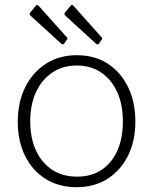

<svg xmlns="http://www.w3.org/2000/svg" viewBox="-20 -770 638 800"><path d="M299 10Q225 10 170 -24.5Q115 -59 84.5 -120.5Q54 -182 54 -262Q54 -344 85 -406.5Q116 -469 171.5 -504.5Q227 -540 300 -540Q374 -540 428.5 -505Q483 -470 513.5 -407.5Q544 -345 544 -264Q544 -183 513.5 -121.5Q483 -60 428 -25Q373 10 299 10ZM301 -34Q361 -34 403.5 -62.5Q446 -91 469 -142.5Q492 -194 492 -264Q492 -334 468.5 -386Q445 -438 402 -467.5Q359 -497 300 -497Q241 -497 197.5 -467.5Q154 -438 130 -386Q106 -334 106 -264Q106 -195 130 -143Q154 -91 197.5 -62.5Q241 -34 301 -34ZM130 -747Q135 -752 140 -747L258 -615Q264 -609 258 -604L248 -589Q245 -585 242 -585Q239 -585 234 -589L109 -703Q104 -708 103.5 -710.5Q103 -713 106 -718ZM275 -747Q280 -752 285 -747L403 -615Q409 -609 403 -604L393 -589Q390 -585 387 -585Q384 -585 379 -589L254 -703Q249 -708 248.5 -710.5Q248 -713 251 -718Z"/></svg>

Font: Libre Franklin ExtraLight
Style: Regular
Weight: 250
Designer: Pablo Impallari, Rodrigo Fuenzalida, Nhung Nguyen
Foundry: Impallari Type
Version: Version 3.000